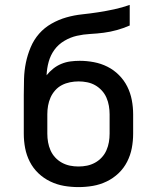

<svg xmlns="http://www.w3.org/2000/svg" viewBox="-20 -755 640 783"><path d="M300 8Q270 8 241 3Q212 -2 185 -15Q158 -28 136.5 -48.5Q115 -69 101.5 -95.5Q88 -122 82.5 -151Q77 -180 77 -210V-368Q77 -401 78 -434Q79 -467 85.5 -499Q92 -531 105 -562Q118 -593 139.5 -617.5Q161 -642 190 -658.5Q219 -675 250.5 -684Q282 -693 315 -696.5Q348 -700 380.5 -705Q413 -710 445.5 -717Q478 -724 509 -735V-651Q484 -640 457 -632.5Q430 -625 403 -621.5Q376 -618 348 -616.5Q320 -615 293.5 -609Q267 -603 242.5 -588.5Q218 -574 202 -552Q186 -530 178.5 -503Q171 -476 170 -448Q182 -463 197 -475Q212 -487 230 -494.5Q248 -502 267 -504.5Q286 -507 305 -507Q334 -507 363 -501.5Q392 -496 418 -483Q444 -470 465 -449Q486 -428 499 -402Q512 -376 517.5 -347Q523 -318 523 -289V-210Q523 -180 517.5 -151Q512 -122 498.5 -95.5Q485 -69 463.5 -48.5Q442 -28 415 -15Q388 -2 359 3Q330 8 300 8ZM300 -76Q318 -76 335 -79.5Q352 -83 367.5 -91.5Q383 -100 395 -113Q407 -126 414 -142Q421 -158 424 -175Q427 -192 427 -210V-289Q427 -306 424 -323.5Q421 -341 414 -357Q407 -373 395 -386Q383 -399 368 -407.5Q353 -416 335.5 -419.5Q318 -423 301 -423Q283 -423 265.5 -419.5Q248 -416 232.5 -408Q217 -400 205 -386.5Q193 -373 186 -357Q179 -341 176 -324Q173 -307 173 -289V-210Q173 -192 176 -175Q179 -158 186 -142Q193 -126 205 -113Q217 -100 232.5 -91.5Q248 -83 265 -79.5Q282 -76 300 -76Z"/></svg>

Font: Iosevka Aile Medium
Style: Regular
Weight: 500
Designer: Belleve Invis
Foundry: Belleve Invis
Version: Version 27.3.5; ttfautohint (v1.8.4)